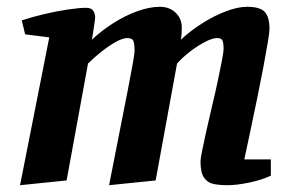

<svg xmlns="http://www.w3.org/2000/svg" viewBox="-20 -535 868 565"><path d="M39 10 125 -425 54 -434 44 -475Q74 -485 110 -493.5Q146 -502 179.5 -507Q213 -512 233 -512Q247 -512 252.5 -505.5Q258 -499 259 -492Q260 -485 260 -485Q260 -480 258 -467Q256 -454 254 -440Q252 -426 250 -418Q279 -445 313.5 -467Q348 -489 384 -502Q420 -515 450 -515Q479 -515 497 -497.5Q515 -480 515 -454Q515 -447 514.5 -437.5Q514 -428 512 -418Q541 -445 576 -467Q611 -489 645.5 -502Q680 -515 707 -515Q745 -515 759 -500Q773 -485 773 -450Q773 -440 768 -410Q763 -380 755 -337.5Q747 -295 737 -246.5Q727 -198 717 -151Q707 -104 699 -66H777V-18Q749 -5 712.5 2.5Q676 10 649 10Q627 10 609 6.5Q591 3 580.5 -12Q570 -27 570 -60Q570 -68 575 -92.5Q580 -117 587.5 -151Q595 -185 604 -222.5Q613 -260 620.5 -295Q628 -330 633 -356.5Q638 -383 638 -393Q638 -407 635 -415Q632 -423 619 -423Q605 -423 583 -411.5Q561 -400 539 -383Q517 -366 501 -348L438 -4L301 10Q309 -30 318.5 -79Q328 -128 338 -178Q348 -228 356.5 -272Q365 -316 370.5 -346.5Q376 -377 376 -387Q376 -403 373 -413Q370 -423 355 -423Q341 -423 320.5 -411.5Q300 -400 278.5 -383Q257 -366 239 -348L176 -4Z"/></svg>

Font: Manuale
Style: Italic
Weight: 400
Italic angle: -11°
Designer: Eduardo Tunni / Pablo Cosgaya
Foundry: Eduardo Tunni / Pablo Cosgaya
Version: Version 1.002